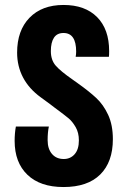

<svg xmlns="http://www.w3.org/2000/svg" viewBox="-20 -744 505 774"><path d="M39 -176Q39 -207 44 -234H177Q172 -211 172 -179Q172 -144 189.5 -123.5Q207 -103 237 -103Q264 -103 281 -122.5Q298 -142 298 -178Q298 -209 285 -231.5Q272 -254 256.5 -267Q241 -280 199 -311Q192 -317 144.5 -351.5Q97 -386 73 -431.5Q49 -477 49 -532Q49 -621 99 -672.5Q149 -724 236 -724Q323 -724 371.5 -675Q420 -626 420 -538Q420 -521 419 -515H285Q287 -525 287 -536Q287 -611 236 -611Q210 -611 197.5 -592Q185 -573 185 -538Q185 -502 204.5 -479.5Q224 -457 273 -423Q273 -423 294 -408Q339 -376 368 -349Q397 -322 416 -281Q435 -240 435 -183Q435 -91 384 -40.5Q333 10 236 10Q142 10 90.5 -39.5Q39 -89 39 -176Z"/></svg>

Font: Noto Sans Georgian Bold Cond
Style: Regular
Weight: 700
Width: 3
Designer: Monotype Design team
Foundry: Monotype Imaging Inc.
Version: Version 1.000